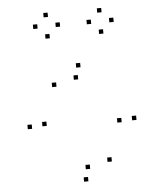

<svg xmlns="http://www.w3.org/2000/svg" viewBox="-55 -811 729 880"><g transform="rotate(-5 310.0 -371.0)"><path d="M560 -239V-259H540V-239ZM325.5 -502V-522H305.5V-502ZM80 -240V-260H60V-240ZM316 22V2H296V22ZM148 -247.5V-267.5H128V-247.5ZM208 -422.5V-442.5H188V-422.5ZM310 -447.5V-467.5H290V-447.5ZM491.5 -234.5V-254.5H471.5V-234.5ZM431 -59V-79H411V-59ZM329 -34V-54H309V-34ZM248.5 -695.5V-715.5H228.5V-695.5ZM197 -744.5V-764.5H177V-744.5ZM145 -695.5V-715.5H125V-695.5ZM197 -646.5V-666.5H177V-646.5ZM495 -695.5V-715.5H475V-695.5ZM443.5 -744.5V-764.5H423.5V-744.5ZM391.5 -695.5V-715.5H371.5V-695.5ZM443.5 -646.5V-666.5H423.5V-646.5Z"/></g></svg>

Font: Monaspace Argon Dots Var
Style: Regular
Weight: 400
Designer: Riley Cran and the Lettermatic Team
Version: Version 1.100 (Monaspace Argon Dots)